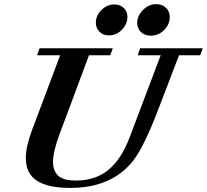

<svg xmlns="http://www.w3.org/2000/svg" viewBox="-20 -897 1002 930"><path d="M710 -724.1Q681.2 -724.1 662.8 -741.7Q644.5 -759.3 644.5 -786.1Q644.5 -819.8 672.4 -848.4Q700.2 -877 736.8 -877Q765.6 -877 783.9 -859.4Q802.2 -841.8 802.2 -814Q802.2 -779.3 775.1 -751.7Q748 -724.1 710 -724.1ZM507.3 -725.6Q479.5 -725.6 461.9 -743.2Q444.3 -760.7 444.3 -787.6Q444.3 -822.3 471.7 -848.9Q499 -875.5 533.2 -875.5Q561.5 -875.5 579.3 -858.6Q597.2 -841.8 597.2 -814.9Q597.2 -780.8 570.8 -753.2Q544.4 -725.6 507.3 -725.6ZM319.8 13.2Q211.4 13.2 158.2 -22Q105 -57.1 105 -131.3Q105 -185.5 134.8 -266.1L271.5 -629.4H159.7L171.9 -663.1H526.4L514.2 -629.4H411.1L268.1 -246.1Q236.8 -162.1 236.8 -112.8Q236.8 -69.3 261.7 -45.9Q286.6 -22.5 347.7 -22.5Q442.4 -22.5 504.9 -74Q567.4 -125.5 606.9 -229L758.3 -629.4H647L658.7 -663.1H961.9L949.7 -629.4H847.2L744.1 -360.4Q677.7 -187.5 626.5 -120.6Q522.9 13.2 319.8 13.2Z"/></svg>

Font: Elstob 10pt
Style: Bold Italic
Weight: 700
Italic angle: -20°
Designer: Peter S. Baker
Version: Version 1.015